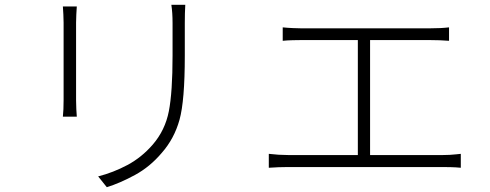

<svg xmlns="http://www.w3.org/2000/svg" viewBox="-20 -758 2040 800"><path d="M242 -731H300Q299 -718 298 -698Q297 -678 297 -664V-340Q297 -322 298 -303Q299 -284 300 -272H242Q245 -300 245 -341V-664Q245 -677 244 -697.5Q243 -718 242 -731ZM694 -738H752Q750 -705 750 -662V-525Q750 -338 728 -259Q706 -180 654 -121Q605 -63 542.5 -29Q480 5 425 22L389 -23Q452 -39 511 -70.5Q570 -102 616 -155Q668 -215 683.5 -294.5Q699 -374 699 -526V-662Q699 -705 694 -738Z M1522 -112H1826Q1855 -112 1881 -115Q1891 -116 1900 -117V-59Q1880 -61 1859 -61.5Q1838 -62 1826 -62H1180Q1142 -62 1100 -59V-117Q1142 -112 1180 -112H1471V-591H1234Q1223 -591 1200 -590.5Q1177 -590 1158 -588V-644Q1177 -642 1199 -641Q1221 -640 1234 -640H1772Q1818 -640 1851 -644V-588Q1813 -591 1772 -591H1522Z"/></svg>

Font: LXGW 975 Gothic SC 200W
Style: Regular
Weight: 200
Version: Version 2.01;February 25, 2021